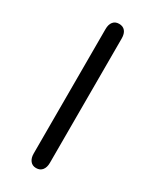

<svg xmlns="http://www.w3.org/2000/svg" viewBox="-165 -652 572 708"><g transform="rotate(30 121.5 -298.0)"><path d="M87 -33Q87 -14 96 -2.5Q105 9 121 9Q138 9 147 -2.5Q156 -14 156 -33V-563Q156 -583 147 -594Q138 -605 121 -605Q105 -605 96 -594Q87 -583 87 -563Z"/></g></svg>

Font: Beiruti
Style: Regular
Weight: 400
Version: Version 1.00